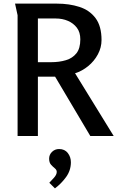

<svg xmlns="http://www.w3.org/2000/svg" viewBox="-20 -750 647 1059"><path d="M63 -730H294Q362 -730 418 -712Q474 -694 507 -650Q540 -606 540 -529Q540 -488 520 -450.5Q500 -413 466.5 -385.5Q433 -358 394 -346L607 0H478L284 -327H189V0H77V-666ZM189 -648V-407H262Q307 -407 343.5 -418Q380 -429 401.5 -456Q423 -483 423 -533Q423 -572 404 -597Q385 -622 354.5 -635Q324 -648 288 -648ZM306 72Q337 72 354 94Q371 116 371 145Q371 190 344.5 226.5Q318 263 283 289L252 258Q263 247 278 230Q293 213 293 198Q293 187 282.5 178.5Q272 170 261.5 158.5Q251 147 251 125Q251 103 267 87.5Q283 72 306 72Z"/></svg>

Font: Rosario SemiBold
Style: Regular
Weight: 600
Designer: Hector Gatti
Foundry: Omnibus Type
Version: Version 1.101; ttfautohint (v1.8.1.43-b0c9)